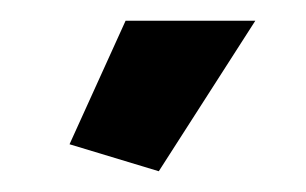

<svg xmlns="http://www.w3.org/2000/svg" viewBox="-20 -750 295 185"><path d="M133 -585 47 -611 101 -730H226Z"/></svg>

Font: YasnoRaleway
Style: Bold
Weight: 700
Designer: Matt McInerney, Pablo Impallari, Rodrigo Fuenzalida
Foundry: Matt McInerney, Pablo Impallari, Rodrigo Fuenzalida
Version: Version 4.026